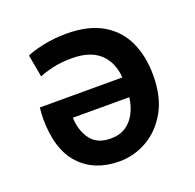

<svg xmlns="http://www.w3.org/2000/svg" viewBox="-102 -641 773 761"><g transform="rotate(-20 284.5 -261.0)"><path d="M279 13Q174 13 112.5 -53Q51 -119 51 -250Q51 -261 52 -273.5Q53 -286 54 -296H402Q397 -362 356.5 -399Q316 -436 239 -436Q193 -436 157 -427.5Q121 -419 101 -410L84 -504Q104 -514 151 -524.5Q198 -535 252 -535Q345 -535 404.5 -500Q464 -465 492 -403.5Q520 -342 520 -264Q520 -171 485 -110Q450 -49 395 -18Q340 13 279 13ZM277 -84Q316 -84 342 -102Q368 -120 382.5 -149.5Q397 -179 401 -213H163Q165 -158 192.5 -121Q220 -84 277 -84Z"/></g></svg>

Font: Ubuntu Sans SemiBold
Style: Regular
Weight: 600
Designer: Dalton Maag Ltd
Foundry: Dalton Maag Ltd
Version: Version 1.006; ttfautohint (v1.8.4.7-5d5b)